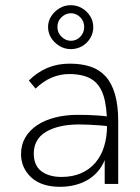

<svg xmlns="http://www.w3.org/2000/svg" viewBox="-20 -708 540 739"><path d="M211 11Q139 11 100 -25.5Q61 -62 61 -115Q61 -151 77.5 -179Q94 -207 123.5 -226.5Q153 -246 193 -256Q233 -266 279 -266Q296 -266 315.5 -265.5Q335 -265 356.5 -263.5Q378 -262 399 -259L403 -221Q385 -224 364 -225.5Q343 -227 322.5 -228Q302 -229 285 -229Q244 -229 211.5 -221.5Q179 -214 156 -200Q133 -186 121.5 -165Q110 -144 110 -117Q110 -95 117 -78Q124 -61 138 -50Q152 -39 171.5 -33Q191 -27 217 -27Q259 -27 291.5 -41Q324 -55 346.5 -81Q369 -107 380.5 -143.5Q392 -180 392 -226Q392 -298 378 -341Q364 -384 332 -403.5Q300 -423 246 -423Q212 -423 179.5 -409.5Q147 -396 117 -367L91 -398Q123 -430 162 -446.5Q201 -463 248 -463Q294 -463 328.5 -451.5Q363 -440 386.5 -414Q410 -388 422.5 -345.5Q435 -303 435 -241V0H383V-92Q373 -67 356 -47.5Q339 -28 316.5 -15Q294 -2 267 4.5Q240 11 211 11ZM252 -519Q229 -519 209 -531Q189 -543 177 -562Q165 -581 165 -604Q165 -627 177.5 -646Q190 -665 209.5 -676.5Q229 -688 252 -688Q276 -688 295.5 -676.5Q315 -665 327 -646Q339 -627 339 -603Q339 -581 327.5 -561.5Q316 -542 296.5 -530.5Q277 -519 252 -519ZM253 -551Q274 -551 289 -566.5Q304 -582 304 -604Q304 -627 288.5 -642Q273 -657 253 -657Q233 -657 217 -642Q201 -627 201 -604Q201 -582 217 -566.5Q233 -551 253 -551Z"/></svg>

Font: Inconsolata Light
Style: Regular
Weight: 300
Designer: Raph Levien, Cyreal, Brenton Simpson
Foundry: Raph Levien, Cyreal, Google
Version: Version 3.001